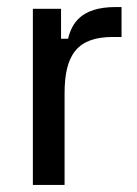

<svg xmlns="http://www.w3.org/2000/svg" viewBox="-20 -525 390 545"><path d="M163.3 0V-260C163.3 -370 200 -420 300 -420H325V-505H308.3C208.3 -505 183.3 -456.7 173.3 -415H153.3V-500H73.3V0Z"/></svg>

Font: Familjen Grotesk
Style: Regular
Weight: 400
Designer: Anders Wikstroem, Jonas Baeckman, Matilda Gysing, Kristian Moeller
Foundry: Familjen STHLM AB
Version: Version 2.000